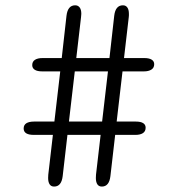

<svg xmlns="http://www.w3.org/2000/svg" viewBox="-20 -686 659 706"><path d="M256.5 -666.5Q267 -666.5 273 -658.5Q279 -650.5 279 -635Q279 -628.5 278 -623L260.5 -472.5H382.5L400 -628Q404.5 -666.5 432 -666.5Q442.5 -666.5 448.2 -658.5Q454 -650.5 454 -635Q454 -632.5 454 -629.5Q454 -626.5 453.5 -623L436 -472.5H511Q528 -472.5 537.5 -466.8Q547 -461 547 -450Q547 -436.5 536.5 -430Q526 -423.5 509.5 -423.5H430.5L409 -239H479.5Q497.5 -239 506.5 -233.2Q515.5 -227.5 515.5 -216.5Q515.5 -203 505.5 -196.5Q495.5 -190 478 -190H403.5L386 -38.5Q381.5 0 354.5 0Q343.5 0 338 -8.2Q332.5 -16.5 332.5 -31.5Q332.5 -38 333 -43.5L350 -190H228L210.5 -38.5Q206 0 179 0Q168 0 162.5 -8.2Q157 -16.5 157 -31.5Q157 -38 157.5 -43.5L174.5 -190H104.5Q67 -190 67 -213.5Q67 -226.5 77 -232.8Q87 -239 105 -239H180L201.5 -423.5H135Q117 -423.5 107.8 -429.5Q98.5 -435.5 98.5 -446.5Q98.5 -459.5 108.5 -466Q118.5 -472.5 136.5 -472.5H207L224.5 -628Q229 -666.5 256.5 -666.5ZM233.5 -239H355.5L377 -423.5H255Z"/></svg>

Font: Sono ExtraLight Monospace Light
Style: Regular
Weight: 300
Version: Version 2.112